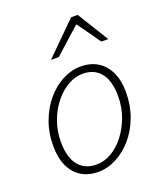

<svg xmlns="http://www.w3.org/2000/svg" viewBox="-137 -818 778 920"><g transform="rotate(-20 252.0 -358.5)"><path d="M206 12Q156 12 119.5 -10.5Q83 -33 63.5 -75.5Q44 -118 44 -178Q44 -246 65.5 -303Q87 -360 123 -402.5Q159 -445 204.5 -468.5Q250 -492 297 -492Q347 -492 383.5 -469.5Q420 -447 440 -404.5Q460 -362 460 -302Q460 -235 438.5 -177.5Q417 -120 381 -78Q345 -36 299.5 -12Q254 12 206 12ZM210 -24Q249 -24 286 -45.5Q323 -67 352.5 -105Q382 -143 400 -192Q418 -241 418 -297Q418 -375 385.5 -415.5Q353 -456 294 -456Q256 -456 218.5 -434.5Q181 -413 151 -375.5Q121 -338 103 -288.5Q85 -239 85 -184Q85 -106 117.5 -65Q150 -24 210 -24ZM175 -570 335 -729H369L467 -570H432L349 -687H345L215 -570Z"/></g></svg>

Font: Source Sans 3 Light
Style: Italic
Weight: 300
Italic angle: -11°
Designer: Paul D. Hunt
Foundry: Adobe
Version: Version 3.046;hotconv 1.0.118;makeotfexe 2.5.65603